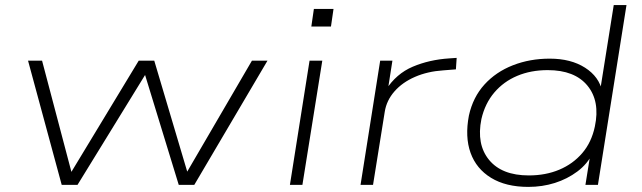

<svg xmlns="http://www.w3.org/2000/svg" viewBox="-20 -725 2517 753"><path d="M222 0 90 -487H145L264 -36H251L524 -487H585L719 -36H705L968 -487H1029L742 0H681L541 -457H565L284 0Z M1201 -621 1211 -690H1288L1278 -621ZM1117 0 1194 -487H1244L1166 0Z M1394 0 1471 -487H1519L1501 -372H1493Q1534 -436 1599 -463.5Q1664 -491 1742 -496L1771 -498L1768 -453L1718 -449Q1657 -445 1607.5 -423.5Q1558 -402 1527 -366.5Q1496 -331 1489 -287L1443 0Z M2052 8Q1964 8 1906 -27.5Q1848 -63 1825.5 -125.5Q1803 -188 1819 -272Q1835 -344 1880 -393.5Q1925 -443 1991.5 -469Q2058 -495 2136 -495Q2219 -495 2274.5 -459.5Q2330 -424 2342 -366H2333L2387 -705H2437L2325 0H2276L2296 -125H2305Q2284 -82 2244.5 -52.5Q2205 -23 2156 -7.5Q2107 8 2052 8ZM2054 -37Q2120 -37 2173.5 -59.5Q2227 -82 2263.5 -124.5Q2300 -167 2313 -229Q2334 -328 2284 -389Q2234 -450 2128 -450Q2062 -450 2008.5 -427.5Q1955 -405 1918.5 -362Q1882 -319 1868 -258Q1848 -159 1898 -98Q1948 -37 2054 -37Z"/></svg>

Font: Nunito Sans 10pt Expanded ExtraLight
Style: Italic
Weight: 250
Width: 7
Italic angle: -9°
Designer: Vernon Adams
Foundry: Vernon Adams
Version: Version 3.101;gftools[0.9.27]